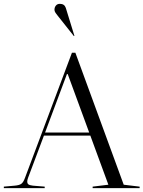

<svg xmlns="http://www.w3.org/2000/svg" viewBox="-55 -981 748 1001"><path d="M117 -13 178 -8V0H-35V-8L21 -13Q46 -15 56.5 -23Q67 -31 75 -53L320 -706H338L590 -18L673 -8V0H428V-8L510 -18L416 -274H174L91 -53Q87 -42 87 -35Q87 -24 93.5 -19.5Q100 -15 117 -13ZM298 -595H294L180 -290H410ZM288 -940 333 -794 330 -793 265 -875Q260 -881 253.5 -889.5Q247 -898 244 -901.5Q241 -905 237.5 -910Q234 -915 232.5 -917.5Q231 -920 230 -923.5Q229 -927 229 -930Q229 -943 236.5 -952Q244 -961 257 -961Q281 -961 288 -940Z"/></svg>

Font: Libre Caslon Display
Style: Regular
Weight: 400
Designer: Pablo Impallari, Rodrigo Fuenzalida
Foundry: Pablo Impallari, Rodrigo Fuenzalida
Version: Version 1.002